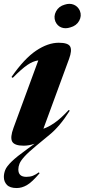

<svg xmlns="http://www.w3.org/2000/svg" viewBox="-37 -742 438 995"><path d="M298.5 -718Q324.5 -726.5 345.8 -717.5Q367 -708.5 377 -686Q387.5 -659.5 373.2 -634Q359 -608.5 327.5 -600Q301.5 -591.5 280.8 -599.8Q260 -608 250 -630.5Q239.5 -657 253.5 -683.2Q267.5 -709.5 298.5 -718ZM219 -43 150 14Q110 47 90.2 68.8Q70.5 90.5 64.2 106Q58 121.5 58 136Q58 174.5 99.5 174.5Q119 174.5 133.5 168.8Q148 163 164.5 151L168 156Q128.5 202.5 102.2 217.5Q76 232.5 49.5 232.5Q14.5 232.5 -1.2 216Q-17 199.5 -17 175Q-17 157.5 -10 139.2Q-3 121 23 95.5Q49 70 105.5 29.5L142 3Q113 13 85.5 13Q38 13 26.2 -8.2Q14.5 -29.5 33 -79.5L161.5 -429Q134.5 -425.5 105 -405.5Q75.5 -385.5 29 -338.5L22.5 -343Q89 -438.5 150.2 -479.5Q211.5 -520.5 267.5 -520.5Q316.5 -520.5 326.8 -500.5Q337 -480.5 321 -437L188 -75Q213 -83 245.2 -105Q277.5 -127 319 -172L324.5 -168.5Q298 -126.5 271.5 -95.2Q245 -64 219 -43Z"/></svg>

Font: Newsreader 72pt
Style: Bold Italic
Weight: 700
Italic angle: -17°
Designer: Hugues Gentile
Foundry: Production Type
Version: Version 1.003; ttfautohint (v1.8.3)